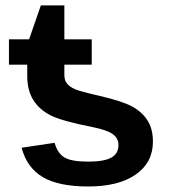

<svg xmlns="http://www.w3.org/2000/svg" viewBox="-20 -672 640 702"><path d="M79.6 -435.5H12.7V-528.3H86.4L129.4 -652.3H215.3V-528.3H315.4V-435.5H215.3V-397.9Q215.3 -378.9 224.9 -366.7Q234.4 -354.5 254.2 -345.9Q273.9 -337.4 342.8 -321.8Q427.7 -302.2 463.9 -282.2Q500 -262.2 519.5 -231.4Q539.1 -200.7 539.1 -154.3Q539.1 -77.6 476.3 -33.9Q413.6 9.8 302.7 9.8Q193.8 9.8 136 -24.7Q78.1 -59.1 59.1 -131.8L179.7 -149.9Q189.9 -112.3 215.1 -96.7Q240.2 -81.1 302.7 -81.1Q359.9 -81.1 386.5 -95.5Q413.1 -109.9 413.1 -141.6Q413.1 -167 391.8 -181.9Q370.6 -196.8 319.8 -207Q205.1 -229.5 164.1 -250.7Q123 -272 101.3 -307.1Q79.6 -342.3 79.6 -394.5Z"/></svg>

Font: Cousine
Style: Bold
Weight: 700
Monospace: yes
Designer: Steve Matteson
Foundry: Ascender Corporation
Version: Version 1.20